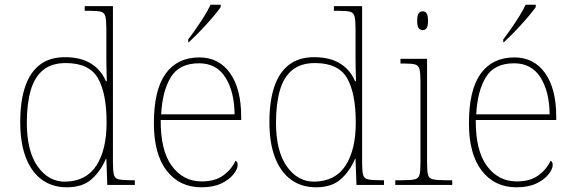

<svg xmlns="http://www.w3.org/2000/svg" viewBox="-20 -786 2438 816"><path d="M264 10Q203 10 158.5 -22Q114 -54 90 -116Q66 -178 66 -267Q66 -355 86.5 -416.5Q107 -478 149 -510.5Q191 -543 256 -543Q323 -543 366.5 -516Q410 -489 430 -441H434Q433 -469 432.5 -495.5Q432 -522 432 -543V-662Q432 -699 428 -715.5Q424 -732 409.5 -736Q395 -740 365 -740H340V-760H460V-94Q460 -59 464 -43.5Q468 -28 484 -24Q500 -20 537 -20H553V0H436L432 -111H430Q408 -59 369.5 -24.5Q331 10 264 10ZM258 -14Q347 -16 390 -83Q433 -150 433 -265Q433 -390 396 -454Q359 -518 259 -518Q200 -518 163.5 -488.5Q127 -459 110.5 -402Q94 -345 94 -264Q94 -143 140.5 -78Q187 -13 258 -14Z M836 10Q743 10 688.5 -60.5Q634 -131 634 -262Q634 -404 684 -473Q734 -542 827 -542Q910 -542 957.5 -475.5Q1005 -409 1005 -290V-276H663Q662 -146 710.5 -80.5Q759 -15 837 -15Q894 -15 929 -40.5Q964 -66 981 -103Q986 -100 988 -96Q990 -92 990 -85Q990 -68 972.5 -45.5Q955 -23 921 -6.5Q887 10 836 10ZM977 -300Q976 -397 938 -457Q900 -517 826 -517Q742 -517 706 -458Q670 -399 665 -300ZM780 -619Q795 -638 813 -664Q831 -690 848 -717Q865 -744 875 -766H918V-756Q909 -743 892.5 -723Q876 -703 856 -681Q836 -659 816.5 -639.5Q797 -620 782 -606H780Z M1323 10Q1262 10 1217.5 -22Q1173 -54 1149 -116Q1125 -178 1125 -267Q1125 -355 1145.5 -416.5Q1166 -478 1208 -510.5Q1250 -543 1315 -543Q1382 -543 1425.5 -516Q1469 -489 1489 -441H1493Q1492 -469 1491.5 -495.5Q1491 -522 1491 -543V-662Q1491 -699 1487 -715.5Q1483 -732 1468.5 -736Q1454 -740 1424 -740H1399V-760H1519V-94Q1519 -59 1523 -43.5Q1527 -28 1543 -24Q1559 -20 1596 -20H1612V0H1495L1491 -111H1489Q1467 -59 1428.5 -24.5Q1390 10 1323 10ZM1317 -14Q1406 -16 1449 -83Q1492 -150 1492 -265Q1492 -390 1455 -454Q1418 -518 1318 -518Q1259 -518 1222.5 -488.5Q1186 -459 1169.5 -402Q1153 -345 1153 -264Q1153 -143 1199.5 -78Q1246 -13 1317 -14Z M1660 0V-20H1690Q1727 -20 1743 -24Q1759 -28 1763 -43.5Q1767 -59 1767 -94V-438Q1767 -475 1763 -491.5Q1759 -508 1744.5 -512Q1730 -516 1700 -516H1682V-536H1795V-94Q1795 -59 1799 -43.5Q1803 -28 1819.5 -24Q1836 -20 1872 -20H1902V0ZM1776 -658Q1766 -658 1759.5 -666Q1753 -674 1753 -698Q1753 -721 1759.5 -729.5Q1766 -738 1776 -738Q1787 -738 1793 -729.5Q1799 -721 1799 -698Q1799 -674 1793 -666Q1787 -658 1776 -658Z M2175 10Q2082 10 2027.5 -60.5Q1973 -131 1973 -262Q1973 -404 2023 -473Q2073 -542 2166 -542Q2249 -542 2296.5 -475.5Q2344 -409 2344 -290V-276H2002Q2001 -146 2049.5 -80.5Q2098 -15 2176 -15Q2233 -15 2268 -40.5Q2303 -66 2320 -103Q2325 -100 2327 -96Q2329 -92 2329 -85Q2329 -68 2311.5 -45.5Q2294 -23 2260 -6.5Q2226 10 2175 10ZM2316 -300Q2315 -397 2277 -457Q2239 -517 2165 -517Q2081 -517 2045 -458Q2009 -399 2004 -300ZM2119 -619Q2134 -638 2152 -664Q2170 -690 2187 -717Q2204 -744 2214 -766H2257V-756Q2248 -743 2231.5 -723Q2215 -703 2195 -681Q2175 -659 2155.5 -639.5Q2136 -620 2121 -606H2119Z"/></svg>

Font: Noto Serif Lao Thin
Style: Regular
Weight: 250
Designer: Monotype Design Team
Foundry: Monotype Imaging Inc.
Version: Version 2.003